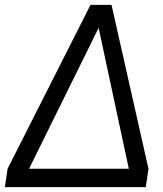

<svg xmlns="http://www.w3.org/2000/svg" viewBox="-47 -765 665 785"><path d="M-27 0 -16 -75 323 -745H409L560 -75L549 0ZM55 -41 32 -75H512L487 -41L349 -685H373Z"/></svg>

Font: Plus Jakarta Sans
Style: Italic
Weight: 400
Italic angle: -8°
Designer: Gumpita Rahayu
Foundry: Tokotype
Version: Version 2.006